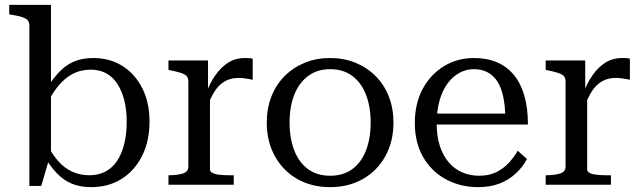

<svg xmlns="http://www.w3.org/2000/svg" viewBox="-20 -761 2640 791"><path d="M355 10Q311 10 276.5 -4Q242 -18 213.5 -48Q185 -78 157 -125L167 -181Q190 -132 217 -100.5Q244 -69 277 -54Q310 -39 348 -39Q386 -39 415 -54.5Q444 -70 463 -99Q482 -128 492 -169Q502 -210 502 -260Q502 -309 492 -348Q482 -387 463.5 -415.5Q445 -444 417.5 -459Q390 -474 354 -474Q312 -474 278.5 -456Q245 -438 218 -404.5Q191 -371 168 -321L159 -375Q188 -424 217 -457Q246 -490 281.5 -506Q317 -522 364 -522Q432 -522 484 -489.5Q536 -457 566 -398Q596 -339 596 -260Q596 -180 565.5 -119Q535 -58 481 -24Q427 10 355 10ZM101 -655Q101 -670 93.5 -678Q86 -686 70 -691Q54 -696 29 -700L18 -702V-741H190V-112L182 -105L150 5H101Z M1021 -519V-432Q1015 -434 1005.5 -435.5Q996 -437 985.5 -438.5Q975 -440 965 -440Q939 -440 920 -432.5Q901 -425 885.5 -410.5Q870 -396 857.5 -373.5Q845 -351 832 -320L827 -372Q844 -418 867.5 -451.5Q891 -485 921 -503.5Q951 -522 988 -522Q999 -522 1007.5 -521.5Q1016 -521 1021 -519ZM674 0V-39H675Q710 -39 733 -46Q756 -53 756 -75V-426Q756 -441 748 -448.5Q740 -456 724 -461Q708 -466 684 -471L674 -473V-512H837V-369L845 -378V-63Q845 -53 857.5 -47.5Q870 -42 889 -40.5Q908 -39 925 -39H943V0Z M1601 -256Q1601 -178 1567.5 -117.5Q1534 -57 1475 -23.5Q1416 10 1340 10Q1264 10 1205 -23.5Q1146 -57 1112.5 -117.5Q1079 -178 1079 -256Q1079 -314 1098 -363Q1117 -412 1152.5 -447.5Q1188 -483 1235.5 -502.5Q1283 -522 1340 -522Q1397 -522 1444.5 -502.5Q1492 -483 1527.5 -447.5Q1563 -412 1582 -363Q1601 -314 1601 -256ZM1173 -256Q1173 -191 1192.5 -141Q1212 -91 1249.5 -64Q1287 -37 1340 -37Q1394 -37 1431 -64Q1468 -91 1487.5 -140.5Q1507 -190 1507 -256Q1507 -322 1487.5 -371.5Q1468 -421 1431 -448.5Q1394 -476 1340 -476Q1287 -476 1249.5 -448Q1212 -420 1192.5 -371Q1173 -322 1173 -256Z M1779 -252Q1779 -200 1792 -160Q1805 -120 1828.5 -92.5Q1852 -65 1884 -51Q1916 -37 1954 -37Q1995 -37 2025 -52Q2055 -67 2076.5 -90.5Q2098 -114 2113 -140L2151 -106Q2133 -72 2104 -45.5Q2075 -19 2037 -4.5Q1999 10 1950 10Q1877 10 1817.5 -22Q1758 -54 1723.5 -113.5Q1689 -173 1689 -254Q1689 -334 1721 -394Q1753 -454 1808.5 -488Q1864 -522 1932 -522Q1986 -522 2027 -504.5Q2068 -487 2096.5 -453Q2125 -419 2140 -367.5Q2155 -316 2155 -248H1757V-293H2090L2062 -276Q2061 -326 2053 -363.5Q2045 -401 2029 -425.5Q2013 -450 1989 -463Q1965 -476 1932 -476Q1900 -476 1872 -460.5Q1844 -445 1823 -416Q1802 -387 1790.5 -345.5Q1779 -304 1779 -252Z M2575 -519V-432Q2569 -434 2559.5 -435.5Q2550 -437 2539.5 -438.5Q2529 -440 2519 -440Q2493 -440 2474 -432.5Q2455 -425 2439.5 -410.5Q2424 -396 2411.5 -373.5Q2399 -351 2386 -320L2381 -372Q2398 -418 2421.5 -451.5Q2445 -485 2475 -503.5Q2505 -522 2542 -522Q2553 -522 2561.5 -521.5Q2570 -521 2575 -519ZM2228 0V-39H2229Q2264 -39 2287 -46Q2310 -53 2310 -75V-426Q2310 -441 2302 -448.5Q2294 -456 2278 -461Q2262 -466 2238 -471L2228 -473V-512H2391V-369L2399 -378V-63Q2399 -53 2411.5 -47.5Q2424 -42 2443 -40.5Q2462 -39 2479 -39H2497V0Z"/></svg>

Font: Roboto Serif 72pt
Style: Regular
Weight: 400
Designer: Greg Gazdowicz
Foundry: Commercial Type
Version: Version 1.008